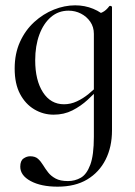

<svg xmlns="http://www.w3.org/2000/svg" viewBox="-20 -419 507 720"><path d="M196 281Q134 281 95 260Q56 239 56 206Q56 184 68 175.5Q80 167 93 167Q112 167 122.5 176.5Q133 186 141.5 200Q150 214 160.5 227.5Q171 241 188.5 250.5Q206 260 235 260Q261 260 283 247.5Q305 235 318.5 199Q332 163 332 94V-360Q352 -367 365 -373.5Q378 -380 390 -396Q392 -398 396 -396.5Q400 -395 400 -393V70Q400 132 376 179.5Q352 227 307 254Q262 281 196 281ZM181 11Q142 11 108.5 -9Q75 -29 55 -67Q35 -105 35 -162Q35 -218 55 -262Q75 -306 108.5 -336.5Q142 -367 182 -383Q222 -399 262 -399Q298 -399 329.5 -386Q361 -373 383 -350L332 -292Q332 -318 318.5 -337.5Q305 -357 283.5 -368Q262 -379 237 -379Q199 -379 171 -355Q143 -331 127.5 -289Q112 -247 112 -193Q112 -118 141 -73Q170 -28 220 -28Q245 -28 268.5 -39Q292 -50 312 -66.5Q332 -83 349 -100L357 -93Q335 -69 309 -45Q283 -21 251.5 -5Q220 11 181 11Z"/></svg>

Font: Cormorant Infant Light Medium
Style: Regular
Weight: 500
Version: Version 4.001